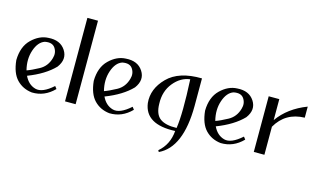

<svg xmlns="http://www.w3.org/2000/svg" viewBox="-102 -1075 2788 1626"><g transform="rotate(15 1291.5 -261.5)"><path d="M69 -415C113.7 -458.3 162 -481 214 -483C283.3 -488.3 333.5 -467 364.5 -419C395.5 -371 391.3 -320.7 352 -268C297.3 -211.3 220.7 -164 122 -126C144 -79.3 176.2 -50.2 218.5 -38.5C260.8 -26.8 313 -48.7 375 -104L392 -82C336.7 -25.3 272 2 198 0C144 -6 99.3 -27.3 64 -64C28.7 -100.7 7.3 -156.3 0 -231C1.3 -310.3 24.3 -371.7 69 -415ZM284 -416C266.7 -442.7 236.3 -451.7 193 -443C155.7 -430.3 127.8 -397.2 109.5 -343.5C91.2 -289.8 90 -231.7 106 -169C133.3 -178.3 168.2 -194.5 210.5 -217.5C252.8 -240.5 281 -277 295 -327C305 -359.7 301.3 -389.3 284 -416Z M489 -732V0H582V-732Z M748 -415C792.7 -458.3 841 -481 893 -483C962.3 -488.3 1012.5 -467 1043.5 -419C1074.5 -371 1070.3 -320.7 1031 -268C976.3 -211.3 899.7 -164 801 -126C823 -79.3 855.2 -50.2 897.5 -38.5C939.8 -26.8 992 -48.7 1054 -104L1071 -82C1015.7 -25.3 951 2 877 0C823 -6 778.3 -27.3 743 -64C707.7 -100.7 686.3 -156.3 679 -231C680.3 -310.3 703.3 -371.7 748 -415ZM963 -416C945.7 -442.7 915.3 -451.7 872 -443C834.7 -430.3 806.8 -397.2 788.5 -343.5C770.2 -289.8 769 -231.7 785 -169C812.3 -178.3 847.2 -194.5 889.5 -217.5C931.8 -240.5 960 -277 974 -327C984 -359.7 980.3 -389.3 963 -416Z M1367 209C1493.7 149 1557.7 -2.3 1559 -245V-488C1424.3 -490.7 1323.8 -458.3 1257.5 -391C1191.2 -323.7 1162 -249.3 1170 -168C1186 -47.3 1281 9 1455 1C1448.3 82.3 1416.3 147 1359 195ZM1265 -188C1262.3 -260 1281.2 -320.8 1321.5 -370.5C1361.8 -420.2 1409.7 -448.3 1465 -455C1475 -256.3 1473.3 -113.7 1460 -27C1394.7 -25 1346 -36 1314 -60C1282 -84 1265.7 -126.7 1265 -188Z M1724 -415C1768.7 -458.3 1817 -481 1869 -483C1938.3 -488.3 1988.5 -467 2019.5 -419C2050.5 -371 2046.3 -320.7 2007 -268C1952.3 -211.3 1875.7 -164 1777 -126C1799 -79.3 1831.2 -50.2 1873.5 -38.5C1915.8 -26.8 1968 -48.7 2030 -104L2047 -82C1991.7 -25.3 1927 2 1853 0C1799 -6 1754.3 -27.3 1719 -64C1683.7 -100.7 1662.3 -156.3 1655 -231C1656.3 -310.3 1679.3 -371.7 1724 -415ZM1939 -416C1921.7 -442.7 1891.3 -451.7 1848 -443C1810.7 -430.3 1782.8 -397.2 1764.5 -343.5C1746.2 -289.8 1745 -231.7 1761 -169C1788.3 -178.3 1823.2 -194.5 1865.5 -217.5C1907.8 -240.5 1936 -277 1950 -327C1960 -359.7 1956.3 -389.3 1939 -416Z M2144 -488H2237V-304C2295 -386 2378 -447.7 2486 -489V-392C2374 -389.3 2291 -340.7 2237 -246V0H2144Z"/></g></svg>

Font: Neocyr
Style: Regular
Weight: 400
Designer: Viktar Palstsiuk <vipals@gmail.com>
Version: 1.00